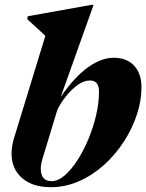

<svg xmlns="http://www.w3.org/2000/svg" viewBox="-20 -765 608 798"><path d="M168.5 -616Q154.5 -629 134.8 -647.5Q115 -666 93 -685.5L95.5 -697.5L361 -745H369L232.5 -362.5Q291.5 -447.5 347 -486.2Q402.5 -525 451.5 -525Q507 -525 537.5 -492Q568 -459 568 -402Q568 -346 548.5 -287.5Q529 -229 494 -175.2Q459 -121.5 411.8 -79Q364.5 -36.5 308.2 -11.8Q252 13 191 13Q115.5 13 71.8 -25Q28 -63 28 -127Q28 -158 38.5 -191.5ZM155.5 -101.5Q149.5 -81 149.5 -64Q149.5 -12 194.5 -12Q221 -12 248.8 -35.8Q276.5 -59.5 302 -99.2Q327.5 -139 347.8 -187.8Q368 -236.5 379.8 -287.5Q391.5 -338.5 391.5 -384Q391.5 -430.5 354 -430.5Q328 -430.5 301 -410.5Q274 -390.5 252 -362Q230 -333.5 218 -307.5Z"/></svg>

Font: Newsreader 72pt
Style: Bold Italic
Weight: 700
Italic angle: -17°
Designer: Hugues Gentile
Foundry: Production Type
Version: Version 1.003; ttfautohint (v1.8.3)